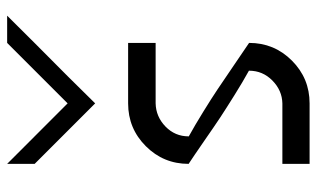

<svg xmlns="http://www.w3.org/2000/svg" viewBox="-192 -681 873 529"><g transform="rotate(-90 244.5 -416.5)"><path d="M224.2 -75Q260 -75.8 287.1 -102.5Q314.2 -129.2 314.2 -166.7H315Q283.3 -184.2 246.7 -207.1Q210 -230 185.4 -246.2Q160.8 -262.5 118.8 -291.7Q76.7 -320.8 57.5 -333.3Q57.5 -402.5 106.2 -451.2Q155 -500 224.2 -500H390.8V-424.2H224.2Q187.5 -423.3 160.4 -397.1Q133.3 -370.8 133.3 -333.3H132.5Q164.2 -315.8 201.2 -292.9Q238.3 -270 262.5 -253.8Q286.7 -237.5 329.6 -208.3Q372.5 -179.2 390.8 -166.7Q390.8 -97.5 342.1 -48.8Q293.3 0 224.2 0H57.5V-75ZM224.2 -590.8 57.5 -757.5V-833.3L224.2 -666.7L390.8 -833.3H465.8Q398.3 -765 299.2 -666.7Z"/></g></svg>

Font: 0xA000
Style: Regular
Weight: 400
Version: Version 0.1